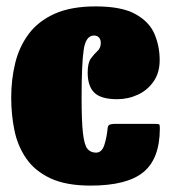

<svg xmlns="http://www.w3.org/2000/svg" viewBox="-20 -560 534 600"><path d="M15 -255Q15 -311.5 27.5 -362.8Q40 -414 69.8 -454Q99.5 -494 150.8 -517Q202 -540 279 -540Q360 -540 403.2 -516Q446.5 -492 462.8 -453.8Q479 -415.5 479 -372Q479 -333 460.2 -305.8Q441.5 -278.5 411 -264.2Q380.5 -250 346 -250Q296 -250 275 -270.2Q254 -290.5 254 -333Q254 -363.5 264.2 -377.5Q274.5 -391.5 284.8 -400.8Q295 -410 295 -426Q295 -436 289.5 -442.5Q284 -449 274 -449Q248 -449 241.5 -404.2Q235 -359.5 235 -255Q235 -180.5 239.2 -143.8Q243.5 -107 253.2 -95Q263 -83 280 -83Q298 -83 305.8 -106.2Q313.5 -129.5 316.5 -160.5Q317.5 -168.5 323.5 -170.8Q329.5 -173 341 -173H464Q477 -173 478.2 -170.5Q479.5 -168 479.5 -157.5Q479 -63.5 427.8 -21.8Q376.5 20 263 20Q186 20 137.2 -3Q88.5 -26 61.8 -65Q35 -104 25 -153.2Q15 -202.5 15 -255Z"/></svg>

Font: Besley* Condensed Fatface
Style: Regular
Weight: 900
Width: 3
Designer: Owen Earl
Foundry: indestructible type*
Version: Version 3.000; ttfautohint (v1.8.3)